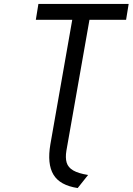

<svg xmlns="http://www.w3.org/2000/svg" viewBox="-20 -720 670 970"><path d="M372.5 230Q282.5 216.5 250 162.2Q217.5 108 234.5 9L345 -620H161L174 -700H630L617 -620H432L315.5 41Q309.5 77 316.8 101.5Q324 126 349.8 141Q375.5 156 425 164Z"/></svg>

Font: Overpass
Style: Italic
Weight: 400
Italic angle: -10°
Designer: Delve Withrington, Dave Bailey, Thomas Jockin
Foundry: Delve Fonts LLC
Version: Version 4.000